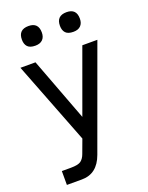

<svg xmlns="http://www.w3.org/2000/svg" viewBox="-165 -785 820 1067"><g transform="rotate(-20 244.5 -251.5)"><path d="M81 -644Q81 -703 141 -703Q199 -703 199 -644Q199 -617 184 -602Q169 -587 141 -587Q109 -587 95 -602Q81 -617 81 -644ZM306 -644Q306 -703 366 -703Q424 -703 424 -644Q424 -617 409 -602Q394 -587 366 -587Q334 -587 320 -602Q306 -617 306 -644ZM40 200V118H93Q137 118 153.5 105.5Q170 93 179 68L209 -13L20 -500H109L250 -126L386 -500H475L256 101Q220 200 129 200Z"/></g></svg>

Font: Haskoy Medium
Style: Regular
Weight: 500
Designer: Ertekin Erdin
Foundry: Ertekin Erdin
Version: Version 1.500; ttfautohint (v1.8.3)